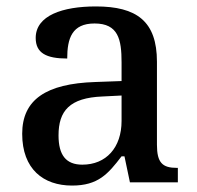

<svg xmlns="http://www.w3.org/2000/svg" viewBox="-20 -567 613 597"><path d="M204 10C285 10 316 -26 358 -81H367L384 0H533V-45H530C485 -45 468 -61 468 -117V-375C468 -501 405 -547 278 -547C175 -547 91 -519 91 -449C91 -402 124 -385 189 -385C189 -448 204 -494 274 -494C348 -494 358 -444 358 -373V-315L276 -312C123 -307 49 -257 49 -151C49 -41 115 10 204 10ZM236 -55C185 -55 162 -85 162 -146C162 -222 196 -263 299 -267L358 -270V-191C358 -108 310 -55 236 -55Z"/></svg>

Font: Noto Serif Yezidi Medium
Style: Regular
Weight: 500
Designer: Dalton Maag Ltd
Foundry: Dalton Maag Ltd
Version: Version 1.001